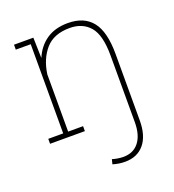

<svg xmlns="http://www.w3.org/2000/svg" viewBox="-136 -643 870 962"><g transform="rotate(-20 299.0 -162.5)"><path d="M367.2 213.4Q349.6 213.4 334.5 210.9Q319.3 208.5 302.2 203.6L308.6 178.2Q318.8 181.6 335.4 184.6Q352.1 187.5 367.2 187.5Q420.9 187.5 450.4 149.7Q480 111.8 480 43.5V-312Q480 -421.9 440.9 -466.8Q401.9 -511.7 334 -511.7Q249 -511.7 205.1 -461.4Q161.1 -411.1 149.9 -332V-26.4H229.5V0H43.9V-26.4H123.5V-502H43.9V-528.3H147L149.9 -418.9Q173.8 -475.6 219.7 -506.8Q265.6 -538.1 333.5 -538.1Q419.9 -538.1 463.1 -483.6Q506.3 -429.2 506.3 -311V43.5Q506.3 125 469.5 169.2Q432.6 213.4 367.2 213.4Z"/></g></svg>

Font: Roboto Slab LO Thin
Style: Regular
Weight: 250
Designer: Google
Version: Version 2.00;September 28, 2018;FontCreator 11.5.0.2427 64-b